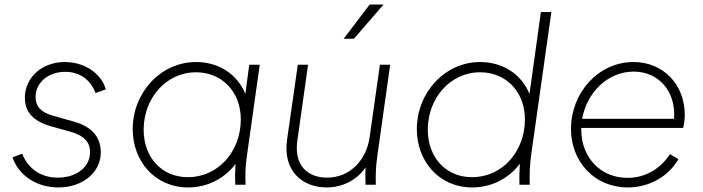

<svg xmlns="http://www.w3.org/2000/svg" viewBox="-20 -810 3085 842"><path d="M236 12C342 12 422 -53 422 -142C422 -222 366 -260 300 -278L214 -302C160 -317 136 -343 136 -385C136 -448 192 -495 266 -495C329 -495 377 -461 399 -402L444 -418C424 -489 350 -538 264 -538C164 -538 89 -470 89 -381C89 -319 126 -278 204 -256L290 -232C348 -216 375 -187 375 -143C375 -78 316 -31 234 -31C160 -31 104 -69 77 -136L35 -120C62 -40 141 12 236 12Z M805 12C889 12 965 -27 1013 -91C1011 -61 1010 -34 1012 0H1057C1055 -45 1056 -77 1062 -121L1119 -526H1073L1056 -398C1021 -485 938 -538 840 -538C684 -538 562 -403 562 -244C562 -102 660 12 805 12ZM610 -241C610 -378 707 -493 840 -493C949 -493 1036 -412 1036 -286C1036 -147 938 -33 804 -33C689 -33 610 -120 610 -241Z M1412 12C1484 12 1547 -22 1583 -76C1582 -53 1582 -30 1583 0H1628C1627 -45 1628 -77 1634 -121L1691 -526H1646L1601 -208C1587 -111 1518 -31 1414 -31C1331 -31 1268 -83 1284 -194L1331 -526H1286L1239 -198C1219 -61 1306 12 1412 12ZM1487 -640H1532L1662 -790H1601Z M2051 12C2135 12 2211 -27 2260 -92C2258 -62 2257 -35 2258 0H2303C2302 -51 2303 -86 2310 -135L2398 -757H2352L2302 -398C2267 -485 2184 -538 2086 -538C1930 -538 1808 -403 1808 -244C1808 -102 1906 12 2051 12ZM1856 -241C1856 -378 1953 -493 2086 -493C2195 -493 2282 -412 2282 -286C2282 -147 2184 -33 2050 -33C1935 -33 1856 -120 1856 -241Z M2733 12C2826 12 2911 -35 2955 -112L2918 -134C2876 -69 2809 -30 2732 -30C2613 -30 2529 -120 2529 -242V-249H2976C2980 -266 2983 -287 2983 -306C2983 -439 2889 -538 2758 -538C2603 -538 2484 -402 2484 -245C2484 -99 2589 12 2733 12ZM2533 -289C2553 -403 2644 -496 2759 -496C2869 -496 2945 -409 2936 -289Z"/></svg>

Font: Mluvka ExtraLight
Style: Italic
Weight: 200
Italic angle: -8°
Designer: Modified by Jiří Krblich, Original typeface by Gumpita Rahayu
Foundry: Gumpita Rahayu & Jiří Krblich
Version: Version 2.000;Glyphs 3.1.1 (3134)